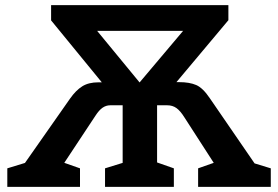

<svg xmlns="http://www.w3.org/2000/svg" viewBox="-20 -724 1078 744"><path d="M8.3 0V-71.7L95.3 -98.3L59.7 -68.3L251.7 -342.3Q274 -374 298.7 -389.5Q323.3 -405 361.3 -405H388.3L383.7 -393.7L178 -645V-704H865V-645.7L653 -393L649.7 -405.7H674.3Q714.3 -405.7 740.3 -394.5Q766.3 -383.3 793.3 -343L982 -68.3L942.3 -98.3L1029.3 -71.7V0H747.7V-71.7L823.3 -98.3L820.7 -73.7L694.7 -269Q679 -294.3 663.8 -305.2Q648.7 -316 628.3 -316H566.3L588.7 -335V-70.3L570.3 -101L653.7 -71.7V0H387V-71.7L471 -97.7L455.3 -70.3V-335.7L477.7 -316H407Q391 -316 377.3 -306.5Q363.7 -297 350.3 -276.3L216.3 -73.7L214.3 -98.3L290 -71.7V0ZM501.3 -381.3 702.7 -620 723.7 -604.3H322L343 -620.7L540 -381.3Z"/></svg>

Font: Bitter Thin
Style: Regular
Weight: 100
Designer: Sol Matas, and Bitter project Authors
Foundry: Sol Matas
Version: Version 2.002